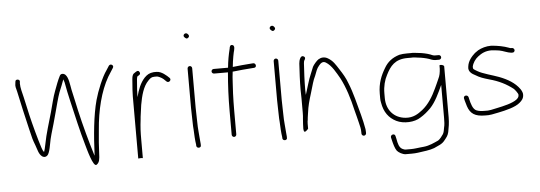

<svg xmlns="http://www.w3.org/2000/svg" viewBox="-51 -826 3154 1122"><g transform="rotate(-5 1525.5 -265.0)"><path d="M52 -478 51 -470C47.1 -450.4 51.8 -440.9 57 -420C74.3 -337.7 88.1 -278.7 108 -194C120.5 -139.8 122.8 -131.4 136 -97C145.7 -71.9 149.2 -46.4 168 -31C181.8 -19.9 197.4 -25.4 205 -38C211 -48 216.3 -66 221 -92C229.1 -140.6 240.7 -170.8 252.5 -214L269.5 -276C278.8 -309.8 292.1 -363.5 303 -393C312.9 -417.8 324.4 -444.2 332 -467C334 -462.3 336 -456.3 338 -449C344.3 -412.8 352.8 -373.2 361.5 -336C381.5 -250.6 402.2 -156.5 426 -75C433.1 -50.7 461.6 60.9 482.5 47C500.6 34.9 501.8 14 503 -16C505 -66.7 507.5 -94.4 513 -153C522 -269.9 548.9 -378.3 595 -459C605.3 -477.1 616.7 -491.7 626 -508C636.9 -523 614.4 -537.4 604 -523C598.8 -513.9 594.7 -508.6 588 -498C561.8 -462 529.9 -384.2 515 -330C491 -242.6 480.2 -121.3 476 -17C476 -13.7 475.7 -10.3 475 -7C475 -7.7 474.7 -8.7 474 -10C448.8 -91.8 422.1 -188.9 402 -278L388 -342C382.7 -363.3 378.2 -383.5 374.5 -402.5C368.3 -434.5 364.5 -474.5 347 -492C337.8 -501.2 320.9 -503.5 314 -490.5C300.9 -465.9 288.9 -432.5 278 -403C266.1 -373.3 253 -317.7 243.5 -283C226 -219.2 206.7 -164.1 194 -97C190 -76.3 186.3 -62 183 -54C176 -62.7 174.6 -67.4 170 -80C154.7 -125.9 128.9 -221.3 116 -277L104 -331C100 -349 96.2 -366.2 92.5 -382.5C86.1 -410.8 77 -438.1 77 -466L78 -475C81.3 -491.4 52 -494.7 52 -478Z M755 32V-75C755 -122.8 756 -148.1 762 -197C762 -201 762.3 -205 763 -209C767 -242.3 770.2 -265.5 772.5 -278.5C782.1 -332.1 795.3 -385.3 827 -417C838.3 -428.3 845 -436 864 -436H878C881.3 -436 886.7 -434.3 894 -431C912.4 -422.5 919.7 -414.3 932 -402C945 -390.3 964.6 -409.8 951 -422C936.8 -436.2 907.3 -463 879 -463H862C835.7 -460.4 823.1 -452.1 807 -436C780.9 -407.6 765.9 -369.5 755 -326V-332C755 -358.6 757.3 -380.9 759 -404L761 -430C761.7 -436.7 762.7 -441.3 764 -444C764 -445.3 765 -446.7 767 -448C776.4 -452.7 786.5 -458.1 779.5 -471C772.5 -483.9 762.2 -476.8 754 -471C739.5 -463.7 735.5 -452.9 734 -433L732 -406C730.3 -382.8 728 -359.4 728 -333V32L741 31H747.5C751 31 752.6 31.4 755 32Z M1061 -466V-235C1061 -208.3 1063 -173.3 1063 -148C1063 -136 1063.7 -122.7 1065 -108C1066.4 -77.7 1067.5 -46.3 1072 -19V-12C1075 6.1 1102.2 2 1099 -14V-21C1098.3 -25.7 1097.7 -33 1097 -43C1094.9 -75 1090 -113.7 1090 -148C1090 -174.2 1088 -207.4 1088 -235V-466C1088 -473.7 1082 -480 1074.5 -480C1067 -480 1061 -473.7 1061 -466ZM1059 -650C1065.4 -643.6 1071.8 -637.8 1081 -646.5C1090.1 -655.1 1084.5 -662.5 1078 -669C1065 -680.7 1045.3 -662.3 1059 -650Z M1199 -437.5C1199 -430 1205.3 -424 1213 -424H1294C1287.4 -351 1284 -276.3 1284 -198V-59C1284 -51.3 1290 -45 1297.5 -45C1305 -45 1311 -51.3 1311 -59V-198C1311 -231.8 1311.7 -266.3 1313 -299C1316.4 -341.5 1316.1 -384.8 1322 -426H1326C1363.3 -430.4 1398.3 -433.4 1435 -436L1448 -437C1466.1 -437 1462.8 -464 1446 -464L1432 -463C1396.1 -460.2 1361.5 -457.6 1325 -453C1327.4 -474.8 1329.8 -496 1333.5 -514.5L1338 -537C1341.8 -551 1350.6 -577.7 1332.5 -581C1320 -583.3 1317.2 -571.5 1316 -561C1307.4 -526.8 1300.9 -491.6 1297 -451H1213C1205.3 -451 1199 -445 1199 -437.5Z M1566 -466V-235C1566 -208.3 1568 -173.3 1568 -148C1568 -136 1568.7 -122.7 1570 -108C1571.4 -77.7 1572.5 -46.3 1577 -19V-12C1580 6.1 1607.2 2 1604 -14V-21C1603.3 -25.7 1602.7 -33 1602 -43C1599.9 -75 1595 -113.7 1595 -148C1595 -174.2 1593 -207.4 1593 -235V-466C1593 -473.7 1587 -480 1579.5 -480C1572 -480 1566 -473.7 1566 -466ZM1564 -650C1570.4 -643.6 1576.8 -637.8 1586 -646.5C1595.1 -655.1 1589.5 -662.5 1583 -669C1570 -680.7 1550.3 -662.3 1564 -650Z M1705 -86C1704.3 -76 1704 -66 1704 -56C1704.7 -50 1705.3 -46 1706 -44C1710.9 -29.4 1728.8 -51.8 1732 -55V-84C1732.7 -90 1733 -95.7 1733 -101L1734 -103C1734.7 -113 1736.3 -126.3 1739 -143C1745.6 -192.3 1752.2 -213 1768 -265C1781.6 -309.5 1785.9 -331.8 1800 -360C1808.8 -382 1813.8 -401.2 1828 -417C1836.9 -428.2 1850.9 -442.3 1869 -431C1902.6 -410.9 1925.3 -366.8 1946 -331C1974.4 -277 1995.9 -207.5 2011 -141C2017.7 -112.8 2024.3 -92.9 2030.5 -64.5C2036 -39.7 2040 -30.8 2040 -6V0C2040 7.7 2046 14 2053.5 14C2060.5 14 2067 7.9 2067 1V-6C2067 -10.7 2066.7 -16.3 2066 -23C2061.3 -49.1 2054.2 -83 2047 -109C2029.3 -172.7 2014 -241.4 1990 -299C1978.2 -331.9 1962.7 -356.7 1945 -384C1924.9 -415 1912.6 -437.5 1882 -455C1863.1 -465.6 1844 -463.6 1828 -454C1817.3 -447.6 1797.6 -424.3 1792 -413C1787.9 -403.4 1779.4 -380.9 1775 -371C1761 -339.5 1751.1 -298.4 1736 -253C1736 -263.7 1735.7 -274.3 1735 -285C1735 -334.4 1738 -391.7 1741 -437C1741.7 -445 1742.7 -450.3 1744 -453C1749.6 -461.4 1755.1 -470.9 1743.5 -478C1724.8 -489.4 1715 -456.7 1714 -439C1711.1 -392.7 1708 -335.5 1708 -285C1708.7 -267 1709 -250.3 1709 -235V-150C1709 -137.3 1708.3 -125.7 1707 -115C1707 -106.6 1705 -94.3 1705 -86Z M2530 -417H2507C2498.9 -417 2486.3 -422.3 2481 -425C2462.2 -432.1 2432.9 -438.2 2411 -440C2395.4 -441.3 2383.2 -444.4 2368 -443H2346C2329.7 -443 2313.7 -441.8 2301 -439C2258.7 -426.3 2230.1 -403.8 2210 -368C2186.6 -329.1 2167 -283.6 2167 -223V-195C2167 -185.7 2168 -177 2170 -169C2179.2 -113.5 2206.2 -77.4 2249 -56C2291.1 -35 2356.2 -38.4 2392 -63C2414.7 -76.6 2433.6 -92.6 2453 -112C2485.5 -146.6 2507.4 -195.4 2528 -240C2528 -240.7 2528.3 -241.3 2529 -242V-50C2529 -28.3 2528.5 -8.4 2524 8C2521.8 21.3 2520 34.6 2514 45C2508.4 54 2493.2 74.2 2483 80C2457.1 91.5 2430.1 105.6 2396 109L2376 111C2358.7 112.7 2341.2 116 2322 116H2288C2284.7 116 2279.3 114.3 2272 111C2251 101.6 2245.7 75.6 2241 49L2237 32C2233.5 14.3 2207.2 20.9 2210 38L2214 55C2219.2 76.9 2226.2 103.2 2237 118C2246 129 2269.6 143 2288 143H2322C2334.4 143 2348.4 142.2 2360 140.5C2394.8 135.3 2428 132.5 2456 122C2480.8 109.6 2503.1 104.6 2520 82C2533.1 65.3 2541.1 57.2 2546 36C2551.1 10.6 2556 -16.3 2556 -50V-348C2556 -355.2 2542.9 -359 2535.5 -359C2531.2 -359 2529 -358 2529 -356V-337C2529 -324.6 2526.4 -318.2 2525 -306L2521 -292L2513.5 -274.5C2510.5 -267.5 2507 -259.7 2503 -251L2491 -225C2469.7 -178.9 2443 -134.9 2405 -105C2379.3 -84.8 2349.5 -65 2305 -69C2238.2 -74.6 2194 -123.1 2194 -195V-223C2194 -262.5 2204 -300.5 2219 -328C2243.8 -377.5 2272.3 -416 2346 -416H2369C2384.7 -417.7 2392.9 -414.2 2408 -413C2428.4 -411.1 2453.3 -405.9 2471 -400C2478.7 -396.2 2496.3 -390 2507 -390H2530C2536.9 -390 2543 -396.5 2543 -403.5C2543 -410.5 2536.9 -417 2530 -417Z M2961 -421H2954C2950.7 -421 2947 -422 2943 -424C2913.1 -435.2 2879 -442 2840 -445C2809 -445 2782.6 -436.3 2762 -425L2742 -411C2721.9 -392.9 2699.6 -367.8 2696 -335C2690 -305 2715 -290.5 2734 -281C2756.2 -266.9 2777.6 -259.7 2811 -250C2868.2 -234.7 2910.7 -212.6 2950 -182C2954.5 -178.1 2975.7 -152.7 2974 -144C2974 -132.3 2967.9 -125.9 2960 -119C2934.3 -99 2881.7 -87.3 2842 -79C2817.1 -73.8 2795.1 -67.1 2770 -69C2750.4 -69 2735.4 -70.6 2722 -76C2699.9 -84.3 2690.7 -120.2 2685 -145L2682 -158C2675.8 -173.5 2651.5 -169.4 2655 -152L2658 -139C2660.7 -129.7 2664 -118.3 2668 -105C2682.9 -60.3 2710.6 -42 2769 -42C2796.3 -40.2 2821 -46.6 2847.5 -52C2891.3 -60.9 2950.1 -74.6 2977 -99C2989.7 -109.6 3001 -122.9 3001 -143C3001.7 -152.3 2997.7 -163.7 2989 -177C2961.5 -216 2918.6 -240.5 2870 -259C2834.2 -272.6 2776 -286.6 2747 -304C2741.9 -307.1 2723 -316.8 2723 -322C2722.3 -325.3 2722 -328.3 2722 -331C2725.9 -354.1 2742.4 -376.5 2759 -389C2779.6 -405 2802.6 -418 2839 -418C2855.4 -416.6 2869.2 -415.7 2884.5 -413C2906.5 -409.2 2931.5 -396.1 2953 -394H2960C2967.1 -392.6 2974 -399.7 2974 -406.5C2974 -414.5 2968.2 -419.8 2961 -421Z"/></g></svg>

Font: Take Off
Style: Regular, Eh
Weight: 400
Foundry: Cannot Into Space Fonts
Version: Version 0.89